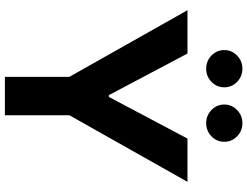

<svg xmlns="http://www.w3.org/2000/svg" viewBox="-130 -856 986 765"><g transform="rotate(90 362.5 -473.0)"><path d="M20.1 -727.5H192.8L358.6 -414.1H365.6L531.6 -727.5H704.1L438.7 -257V0H285.7V-257ZM470.2 -802Q439.5 -802 417.7 -823.1Q396 -844.3 396 -874.1Q396 -904 417.8 -925.1Q439.5 -946.3 470.3 -946.3Q501 -946.3 522.7 -925.1Q544.4 -904 544.4 -874.1Q544.4 -844.2 522.7 -823.1Q500.9 -802 470.2 -802ZM253.2 -802Q222.5 -802 200.7 -823.1Q179 -844.3 179 -874.1Q179 -904 200.8 -925.1Q222.5 -946.3 253.3 -946.3Q284 -946.3 305.7 -925.1Q327.4 -904 327.4 -874.1Q327.4 -844.2 305.7 -823.1Q283.9 -802 253.2 -802Z"/></g></svg>

Font: GitLab Sans
Style: Regular
Weight: 400
Designer: Rasmus Andersson
Foundry: Modifications by GitLab B.V., manufactured by rsms
Version: Version 4.000;git-c8fb6b7